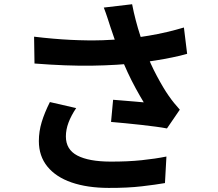

<svg xmlns="http://www.w3.org/2000/svg" viewBox="-20 -838 1040 916"><path d="M506.7 -709.6Q501.1 -726.9 493 -751.8Q484.9 -776.7 475.2 -801.9L610.3 -817.8Q617.7 -779.3 627.8 -740.9Q637.8 -702.5 649.8 -665.9Q661.8 -629.4 673.6 -597.2Q696.6 -534.8 728.4 -475.5Q760.1 -416.1 784.3 -381.8Q797 -363.3 810.6 -346.6Q824.1 -330 837.8 -314.8L776.5 -225.2Q755.2 -229.5 723.2 -233.7Q691.1 -238 653.7 -242.2Q616.4 -246.4 578.9 -250Q541.4 -253.7 509.8 -256.3L519.6 -362Q544.6 -360 572.5 -357.7Q600.5 -355.4 625.5 -353.3Q650.5 -351.2 665.8 -349.7Q648 -379 627.8 -415.9Q607.6 -452.8 588.7 -493.5Q569.7 -534.1 554 -575.3Q538 -617.2 526.6 -651.2Q515.2 -685.2 506.7 -709.6ZM142.6 -663Q236.1 -651.8 317.8 -647.8Q399.6 -643.8 470.7 -646.1Q541.9 -648.4 601.4 -655Q646.5 -660.5 690.3 -667.9Q734.2 -675.3 776.4 -685.2Q818.6 -695.2 857.4 -706.8L872.8 -581.2Q840.3 -571.8 801.5 -564Q762.8 -556.1 721.7 -549.5Q680.7 -542.9 640.7 -538.1Q540.3 -526.6 419.4 -524.7Q298.5 -522.9 144.6 -535ZM343.4 -322.3Q319.5 -286.8 306.9 -253.3Q294.3 -219.8 294.3 -187.1Q294.3 -124.5 349 -95.9Q403.6 -67.4 506.5 -67Q588.4 -66.7 654.8 -73.6Q721.2 -80.5 774 -91.2L767 35.4Q724.5 42.9 657 50.8Q589.5 58.8 498.5 58.5Q396.6 58.3 321.6 32.5Q246.6 6.6 206 -43.5Q165.4 -93.5 165.4 -165.1Q165.4 -210.9 178.9 -255.5Q192.4 -300.1 218 -351.1Z"/></svg>

Font: Shanggu Sans SC VF
Style: Regular
Weight: 250
Designer: GuiWonder
Version: Version 1.021